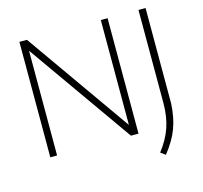

<svg xmlns="http://www.w3.org/2000/svg" viewBox="-125 -879 1257 1189"><g transform="rotate(-15 503.5 -285.0)"><path d="M621 -740H664.5V0H616L142.5 -671.5V0H99V-740H147.5L621 -67.5ZM763.5 148Q815.5 81.5 839 12.5Q862.5 -56.5 862.5 -143.5V-740H908V-128Q903.5 -39.5 877.8 29.5Q852 98.5 794.5 170.5Z"/></g></svg>

Font: Encode Sans Semi Expanded ExLight
Style: Regular
Weight: 275
Width: 6
Designer: Multiple Designers
Foundry: Impallari Type
Version: Version 2.000